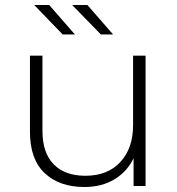

<svg xmlns="http://www.w3.org/2000/svg" viewBox="-20 -745 709 769"><path d="M318 4Q218 4 159 -51.5Q100 -107 100 -217V-522H150V-221Q150 -133 195 -87Q240 -41 322 -41Q411 -41 462 -96Q513 -151 513 -244V-522H563V0H515V-111Q489 -57 438 -26.5Q387 4 318 4ZM231 -607 117 -725H177L280 -607ZM384 -607 269 -725H330L433 -607Z"/></svg>

Font: Montserrat Light
Style: Regular
Weight: 300
Designer: Julieta Ulanovsky
Foundry: Julieta Ulanovsky
Version: Version 9.000; ttfautohint (v1.8.4.7-5d5b)